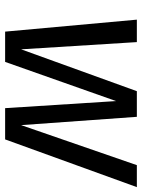

<svg xmlns="http://www.w3.org/2000/svg" viewBox="80 -648 567 768"><g transform="rotate(90 364.0 -263.5)"><path d="M537.1 0H412.1L383.8 -443.8L227.1 0H106L58.1 -526.9H147.9L176.8 -64L344.2 -526.9H446.8L480 -64L640.1 -526.9H728Z"/></g></svg>

Font: FiraSans-Italic
Style: Italic
Weight: 400
Italic angle: -8°
Designer: Carrois Corporate & Edenspiekermann AG
Foundry: Carrois Corporate GbR & Edenspiekermann AG
Version: Version 3.106;PS 003.106;hotconv 1.0.70;makeotf.lib2.5.58329